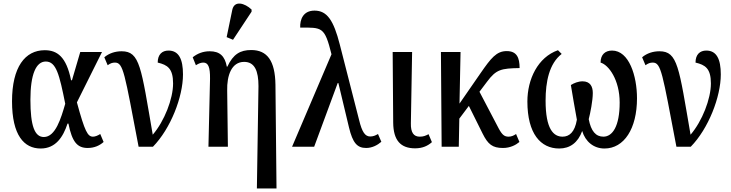

<svg xmlns="http://www.w3.org/2000/svg" viewBox="-20 -830 4136 1086"><path d="M210 10C295 10 337 -55 362 -131H367C388 -27 417 7 476 7C514 7 544 -7 566 -27L547 -72C533 -63 518 -57 506 -57C476 -57 460 -85 415 -251L557 -536H434L387 -376H382C355 -510 303 -546 233 -546C122 -546 48 -451 48 -257C48 -65 116 10 210 10ZM228 -55C176 -55 152 -118 152 -266C152 -410 184 -482 239 -482C298 -482 316 -408 349 -243C325 -161 294 -55 228 -55Z M764 0H845C945 -102 1015 -282 1015 -409C1015 -496 991 -544 933 -544C897 -544 872 -522 872 -476C927 -463 959 -443 959 -358C959 -271 910 -145 844 -68C778 -450 772 -540 668 -540C632 -540 597 -529 570 -506L589 -461C604 -472 616 -476 630 -476C678 -476 684 -419 764 0Z M1298 -605 1403 -764V-776C1364 -813 1306 -829 1294 -775L1262 -620ZM1433 236H1544L1538 -351C1536 -487 1491 -547 1401 -547C1339 -547 1299 -524 1266 -453H1263C1252 -513 1223 -540 1166 -540C1128 -540 1096 -527 1070 -506L1088 -461C1105 -472 1118 -476 1130 -476C1157 -476 1169 -452 1168 -384L1159 0H1269L1265 -318C1263 -402 1289 -480 1361 -480C1421 -480 1442 -428 1442 -343Z M1632 0H1757L1890 -360H1894L1954 -109C1975 -22 2000 7 2051 7C2085 7 2115 -9 2137 -28L2118 -72C2103 -63 2090 -58 2074 -58C2046 -58 2028 -81 2011 -152L1902 -578C1867 -715 1830 -770 1759 -770C1695 -770 1676 -720 1678 -674C1802 -674 1816 -680 1855 -523Z M2328 9C2371 9 2401 -6 2423 -26L2404 -71C2387 -62 2375 -57 2354 -57C2320 -57 2303 -80 2304 -132L2311 -536H2201L2204 -136C2205 -36 2246 9 2328 9Z M2478 0H2575L2578 -159L2632 -231L2710 -74C2740 -14 2765 7 2825 7C2866 7 2898 -10 2918 -27L2899 -72C2886 -63 2872 -57 2857 -57C2834 -57 2821 -66 2801 -103L2692 -311L2735 -368C2787 -438 2815 -443 2919 -445C2919 -504 2903 -541 2846 -541C2788 -541 2757 -501 2698 -416L2579 -244L2585 -536H2474Z M3143 10C3204 10 3249 -23 3273 -89C3291 -29 3338 10 3399 10C3510 10 3583 -102 3583 -274C3583 -401 3538 -544 3442 -544C3404 -544 3377 -522 3377 -476C3423 -463 3485 -378 3485 -250C3485 -115 3444 -57 3393 -57C3350 -57 3323 -88 3310 -156C3319 -190 3333 -261 3333 -304C3333 -341 3318 -370 3275 -370C3251 -370 3226 -360 3209 -349C3217 -297 3232 -215 3243 -153C3231 -82 3200 -57 3162 -57C3111 -57 3066 -99 3066 -261C3066 -367 3086 -470 3157 -525L3136 -546C3022 -506 2963 -382 2963 -256C2963 -74 3038 10 3143 10Z M3806 0H3887C3987 -102 4057 -282 4057 -409C4057 -496 4033 -544 3975 -544C3939 -544 3914 -522 3914 -476C3969 -463 4001 -443 4001 -358C4001 -271 3952 -145 3886 -68C3820 -450 3814 -540 3710 -540C3674 -540 3639 -529 3612 -506L3631 -461C3646 -472 3658 -476 3672 -476C3720 -476 3726 -419 3806 0Z"/></svg>

Font: Noto Serif Condensed Medium
Style: Regular
Weight: 500
Width: 3
Designer: Monotype Design Team
Foundry: Monotype Imaging Inc.
Version: Version 2.015